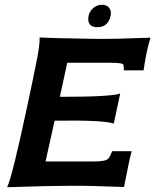

<svg xmlns="http://www.w3.org/2000/svg" viewBox="-20 -784 651 805"><path d="M444 -719Q434 -670 388 -670Q350 -670 350 -705Q350 -729 367 -746.5Q384 -764 408 -764Q428 -764 438 -750.5Q448 -737 444 -719ZM611 -626Q594 -573 582 -489H499Q500 -507 496 -514Q492 -521 437 -521H262L231 -378Q448 -378 484 -392L457 -266Q413 -281 209 -278L171 -107H372Q424 -107 434 -119Q443 -130 450 -150H532Q522 -114 500 0Q346 -6 275 -5Q182 -5 10 1Q31 -43 91 -324Q120 -458 129 -506Q148 -594 146 -627Q194 -624 383 -621Q454 -620 611 -626Z"/></svg>

Font: GFS Neohellenic Rg
Style: Bold Italic
Weight: 700
Italic angle: -12°
Designer: Designed by Takis Katsoulidis and George D. Matthiopoulos.
Foundry: Designed by Takis Katsoulidis and George D. Matthiopoulos.
Version: Version 1.0